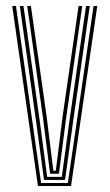

<svg xmlns="http://www.w3.org/2000/svg" viewBox="-20 -620 365 640"><path d="M106.5 0 20.8 -600H33.2L117 -10H206.2L291.8 -600H304.2L216.8 0ZM126.8 -20.2 99.5 -220.8 46 -600H58.2L111.5 -224.2L137.2 -30.5H186L212.2 -223L266.8 -600H279.2L224.2 -219L196.8 -20.2ZM147 -40.8 123.2 -227.8 70.8 -600H83L135.5 -231.2L157.8 -51H166L188.5 -230.5L242 -600H254.2L200.5 -227.2L176.5 -40.8Z"/></svg>

Font: Big Shoulders Inline Text Thin Light
Style: Regular
Weight: 300
Version: Version 2.002